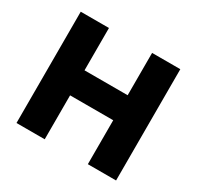

<svg xmlns="http://www.w3.org/2000/svg" viewBox="-150 -866 1062 1037"><g transform="rotate(30 381.5 -347.0)"><path d="M71 0V-694H247V-430H516V-694H692V0H516V-274H247V0Z"/></g></svg>

Font: Cantarell Extra Bold
Style: Regular
Weight: 800
Designer: Dave Crossland, Nikolaus Waxweiler, Florian Fecher, Jacques Le Bailly, Eben Sorkin, Alexei Vanyashin, Alexios Zavras, Em
Version: Version 0.303